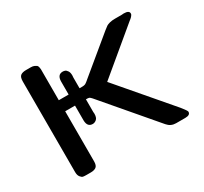

<svg xmlns="http://www.w3.org/2000/svg" viewBox="-142 -897 1169 1100"><g transform="rotate(-30 443.0 -347.5)"><path d="M90.8 -46.9V-646Q90.8 -674.8 103 -684.3Q115.2 -693.8 140.1 -693.8H170.9Q185.1 -693.8 194.1 -689.5Q203.1 -685.1 207.5 -681.6Q211.9 -678.2 213.9 -668.2Q215.8 -658.2 215.8 -655.5Q215.8 -652.8 215.8 -643.1V-450.2H280.8V-535.2Q280.8 -581.1 316.9 -581.1Q323.7 -581.1 331.3 -578.6Q338.9 -576.2 346.4 -565.2Q354 -554.2 354 -535.2Q354 -532.2 353.5 -527.6Q353 -522.9 353 -521V-450.2H371.1Q376 -450.2 379.4 -450.7Q382.8 -451.2 386.5 -452.1Q390.1 -453.1 392.1 -454.1Q394 -455.1 397.5 -457.5Q400.9 -460 402.3 -460.9Q403.8 -461.9 408.9 -466.1Q414.1 -470.2 416 -472.2L647 -663.1Q663.1 -676.3 670.7 -681.2Q678.2 -686 692.6 -689.9Q707 -693.8 728 -693.8H773.9Q774.9 -693.8 779.1 -694.3Q783.2 -694.8 786.1 -694.8Q822.3 -694.8 821.8 -673.8Q821.8 -669.9 820.3 -667Q818.8 -664.1 815.4 -659.9Q812 -655.8 810.1 -653.8Q808.1 -651.9 802.5 -647Q796.9 -642.1 794.9 -641.1L508.8 -402.8V-401.9L798.8 -63Q825.7 -29.8 826.2 -22Q826.2 0 793 0H731.9Q697.8 0 675.8 -25.9L389.2 -361.8Q379.4 -373 373.8 -375Q368.2 -377 353 -377V-293Q353 -291 353.5 -287.6Q354 -284.2 354 -282.2Q354 -255.4 342 -245.1Q330.1 -234.9 316.9 -234.9Q281.7 -234.9 280.8 -278.8V-377H215.8V-45.9Q215.8 -19 203.4 -9.5Q190.9 0 168 0H139.2Q125 0 116.9 -1.5Q108.9 -2.9 99.9 -14.4Q90.8 -25.9 90.8 -46.9Z"/></g></svg>

Font: CMU Sans Serif
Style: Bold
Weight: 700
Version: Version 0.7.0